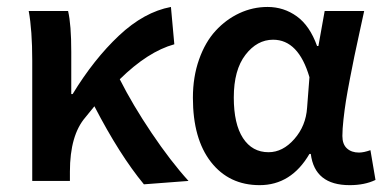

<svg xmlns="http://www.w3.org/2000/svg" viewBox="-20 -523 1114 555"><path d="M73.2 0V-348.1Q73.2 -435.5 63 -491.2H176.8Q186 -452.1 186 -373V-251H189.9Q251.5 -352.1 324 -420.2Q396.5 -488.3 474.1 -502.9L483.9 -395Q407.7 -374 326.2 -293.9Q363.3 -220.2 418.2 -138.7Q473.1 -57.1 524.9 0L396 9.8Q325.7 -75.2 252.9 -215.8Q250 -211.9 241 -201.2Q231.9 -190.4 227.1 -184.1Q182.1 -132.3 182.1 -26.9V0Z M730.5 12.2Q642.1 12.2 589.8 -54.7Q537.6 -121.6 537.6 -240.2Q537.6 -300.8 555.4 -351.1Q573.2 -401.4 603.3 -434.1Q633.3 -466.8 672.1 -484.9Q710.9 -502.9 753.4 -502.9Q800.3 -502.9 837.9 -475.8Q875.5 -448.7 896.5 -390.1H900.4L918.5 -491.2H1032.7Q1029.8 -477.5 1019.3 -429.7Q1008.8 -381.8 1004.4 -360.4Q1000 -338.9 991.9 -297.4Q983.9 -255.9 980 -231.4Q976.1 -207 972.9 -178.2Q969.7 -149.4 969.7 -129.9Q969.7 -106 982.9 -94Q996.1 -82 1017.6 -82Q1031.2 -82 1050.8 -88.9L1065.4 -2.9Q1034.2 12.2 990.7 12.2Q889.6 12.2 878.4 -78.1H874.5Q821.8 12.2 730.5 12.2ZM756.3 -83Q797.4 -83 830.8 -121.1Q864.3 -159.2 867.7 -211.9L874.5 -299.8Q842.8 -408.2 769.5 -408.2Q723.1 -408.2 689.5 -364.5Q655.8 -320.8 655.8 -241.2Q655.8 -164.6 682.4 -123.8Q709 -83 756.3 -83Z"/></svg>

Font: Source Sans 3 Semibold
Style: Regular
Weight: 600
Designer: Paul D. Hunt
Foundry: Adobe
Version: Version 3.052;hotconv 1.1.0;makeotfexe 2.6.0